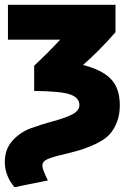

<svg xmlns="http://www.w3.org/2000/svg" viewBox="-30 -564 548 798"><path d="M315 -294Q394 -274 431 -235.5Q468 -197 468 -126Q468 -86 455.5 -55Q443 -24 423.5 -3.5Q404 17 369 33.5Q334 50 301 60Q268 70 216 82Q177 92 161.5 100.5Q146 109 146 124Q146 140 169 186L30 214Q-10 166 -10 109Q-10 56 22 20.5Q54 -15 99.5 -31.5Q145 -48 190.5 -60Q236 -72 268 -87.5Q300 -103 300 -127Q300 -158 261.5 -171.5Q223 -185 112 -186V-291Q166 -341 220 -399H3V-544H450V-430Q377 -347 315 -294Z"/></svg>

Font: Repo
Style: ExtraBold
Weight: 800
Designer: Stefan Peev
Foundry: Context Ltd
Version: Version 001.000